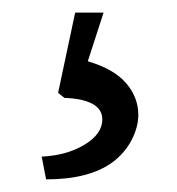

<svg xmlns="http://www.w3.org/2000/svg" viewBox="-20 -37 281 304"><path d="M142 152Q142 136 126.5 127.5Q111 119 82 118L72 110L99 -17H144L119 60Q160 72 179.5 94.5Q199 117 199 145Q199 164 188.5 184.5Q178 205 158 220Q121 247 53 247L46 211Q86 209 114 192Q142 175 142 152Z"/></svg>

Font: Andada Pro Medium
Style: Regular
Weight: 500
Designer: Carolina Giovagnoli
Foundry: Huerta Tipografica
Version: Version 3.005; ttfautohint (v1.8.4)